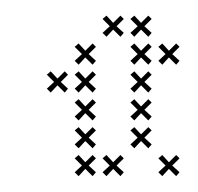

<svg xmlns="http://www.w3.org/2000/svg" viewBox="-20 -230 254 246"><path d="M102.9 -9.3 93.6 -17.9 102.9 -27.1 98.6 -31.4 89.3 -22.1 80.7 -31.4 75.7 -27.1 85 -17.9 75.7 -9.3 80.7 -4.3 89.3 -13.6 98.6 -4.3ZM102.9 -45 93.6 -53.6 102.9 -62.9 98.6 -67.1 89.3 -57.9 80.7 -67.1 75.7 -62.9 85 -53.6 75.7 -45 80.7 -40 89.3 -49.3 98.6 -40ZM102.9 -80.7 93.6 -89.3 102.9 -98.6 98.6 -102.9 89.3 -93.6 80.7 -102.9 75.7 -98.6 85 -89.3 75.7 -80.7 80.7 -75.7 89.3 -85 98.6 -75.7ZM210 -9.3 200.7 -17.9 210 -27.1 205.7 -31.4 196.4 -22.1 187.9 -31.4 182.9 -27.1 192.1 -17.9 182.9 -9.3 187.9 -4.3 196.4 -13.6 205.7 -4.3ZM174.3 -45 165 -53.6 174.3 -62.9 170 -67.1 160.7 -57.9 152.1 -67.1 147.1 -62.9 156.4 -53.6 147.1 -45 152.1 -40 160.7 -49.3 170 -40ZM174.3 -80.7 165 -89.3 174.3 -98.6 170 -102.9 160.7 -93.6 152.1 -102.9 147.1 -98.6 156.4 -89.3 147.1 -80.7 152.1 -75.7 160.7 -85 170 -75.7ZM174.3 -116.4 165 -125 174.3 -134.3 170 -138.6 160.7 -129.3 152.1 -138.6 147.1 -134.3 156.4 -125 147.1 -116.4 152.1 -111.4 160.7 -120.7 170 -111.4ZM210 -152.1 200.7 -160.7 210 -170 205.7 -174.3 196.4 -165 187.9 -174.3 182.9 -170 192.1 -160.7 182.9 -152.1 187.9 -147.1 196.4 -156.4 205.7 -147.1ZM174.3 -152.1 165 -160.7 174.3 -170 170 -174.3 160.7 -165 152.1 -174.3 147.1 -170 156.4 -160.7 147.1 -152.1 152.1 -147.1 160.7 -156.4 170 -147.1ZM174.3 -187.9 165 -196.4 174.3 -205.7 170 -210 160.7 -200.7 152.1 -210 147.1 -205.7 156.4 -196.4 147.1 -187.9 152.1 -182.9 160.7 -192.1 170 -182.9ZM138.6 -187.9 129.3 -196.4 138.6 -205.7 134.3 -210 125 -200.7 116.4 -210 111.4 -205.7 120.7 -196.4 111.4 -187.9 116.4 -182.9 125 -192.1 134.3 -182.9ZM102.9 -152.1 93.6 -160.7 102.9 -170 98.6 -174.3 89.3 -165 80.7 -174.3 75.7 -170 85 -160.7 75.7 -152.1 80.7 -147.1 89.3 -156.4 98.6 -147.1ZM102.9 -116.4 93.6 -125 102.9 -134.3 98.6 -138.6 89.3 -129.3 80.7 -138.6 75.7 -134.3 85 -125 75.7 -116.4 80.7 -111.4 89.3 -120.7 98.6 -111.4ZM67.1 -116.4 57.9 -125 67.1 -134.3 62.9 -138.6 53.6 -129.3 45 -138.6 40 -134.3 49.3 -125 40 -116.4 45 -111.4 53.6 -120.7 62.9 -111.4ZM138.6 -9.3 129.3 -17.9 138.6 -27.1 134.3 -31.4 125 -22.1 116.4 -31.4 111.4 -27.1 120.7 -17.9 111.4 -9.3 116.4 -4.3 125 -13.6 134.3 -4.3Z"/></svg>

Font: Gossip Low Cross Small
Style: Regular
Weight: 200
Width: 3
Designer: Deborah Khodanovich
Version: Version 1.001;Glyphs 3.3.1 (3343)